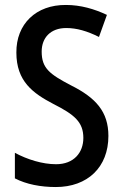

<svg xmlns="http://www.w3.org/2000/svg" viewBox="-20 -837 496 774"><path d="M417 -289C417 -387 366 -443 266 -493C180 -538 148 -562 148 -629C148 -685 184 -724 247 -724C289 -724 331 -712 379 -688L411 -777C360 -801 305 -817 246 -817C125 -818 45 -740 46 -625C46 -509 113 -461 195 -418C280 -375 316 -345 316 -281C316 -222 278 -175 206 -175C151 -175 90 -194 40 -221V-118C86 -94 144 -83 205 -83C333 -83 417 -163 417 -289Z"/></svg>

Font: Noto Sans Kannada UI Condensed Medium
Style: Regular
Weight: 500
Width: 3
Designer: Jelle Bosma - Monotype Design Team
Foundry: Monotype Imaging Inc.
Version: Version 2.005